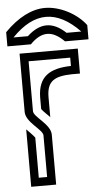

<svg xmlns="http://www.w3.org/2000/svg" viewBox="-75 -921 525 958"><g transform="rotate(-5 187.0 -441.5)"><path d="M125 -250V-41.7H83.3V-242.7C80.2 -247.9 71.9 -256.2 60.4 -268.8L41.7 -287.5V0H166.7V-250C166.7 -303.2 83.3 -345.2 83.3 -375V-625H291.7V-583.3C184.9 -581.2 126.9 -544.2 125 -441.7V-382.3C132.1 -370.4 160.4 -345.9 166.7 -337.5V-437.5C166.7 -520.8 208.2 -539.6 291.7 -541.7H333.3V-666.7H41.7V-375C41.7 -321.8 125 -279.8 125 -250ZM284.4 -750C252.1 -780.2 220.8 -795.8 187.5 -795.8C156.2 -795.8 122.9 -780.2 90.6 -750H18.8C75.5 -808.9 132 -838.3 188.5 -838.3C245.1 -838.3 301.6 -808.9 358.3 -750ZM102.1 -708.3C130.2 -737.5 158.3 -753.1 187.5 -753.1C215.6 -753.1 243.8 -737.5 272.9 -708.3H390.6V-779.2C346.9 -838.5 262.1 -883.1 187.5 -883.1C121.8 -883.1 52.1 -848.4 -15.6 -779.2V-708.3Z"/></g></svg>

Font: Sportrop
Style: Regular
Weight: 500
Version: Version 0.9